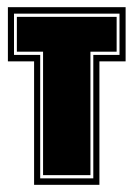

<svg xmlns="http://www.w3.org/2000/svg" viewBox="-20 -515 372 535"><path d="M75 0V-344H2V-495H330V-344H257V0ZM92 -18H240V-362H313V-477H19V-362H92ZM100 -27V-371H27V-468H305V-371H232V-27Z"/></svg>

Font: Alumni Sans Collegiate One SC
Style: Regular
Weight: 400
Designer: Robert E. Leuschke
Foundry: Robert E. Leuschke
Version: Version 1.100